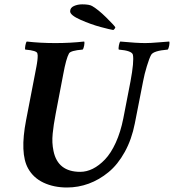

<svg xmlns="http://www.w3.org/2000/svg" viewBox="-20 -833 781 862"><path d="M488.8 -698.2Q475.1 -700.2 432.1 -711.7Q389.2 -723.1 342 -743.9Q294.9 -764.6 294.9 -782.2Q294.9 -798.3 311.8 -805.9Q328.6 -813.5 349.1 -813.5Q381.3 -813.5 394 -805.7Q420.9 -790 456.1 -755.4Q491.2 -720.7 497.6 -710.9Q497.6 -705.1 488.8 -698.2ZM229 -639.6Q294.9 -639.6 357.9 -646.5Q360.4 -642.1 357.9 -628.7Q355.5 -615.2 351.1 -610.4Q296.4 -606 289.6 -592.8Q276.9 -569.8 264.2 -501L230 -322.3Q224.6 -293 221.7 -274.4Q218.8 -255.9 216.6 -233.9Q214.4 -211.9 215.3 -192.9Q216.3 -173.8 220.2 -155.3Q239.3 -61.5 340.3 -61.5Q368.7 -61.5 396.7 -75.4Q424.8 -89.4 451.4 -117.2Q478 -145 499.8 -192.6Q521.5 -240.2 533.7 -301.8L565.9 -467.8Q582.5 -557.1 576.7 -586.9Q572.8 -605.5 513.2 -610.4Q511.2 -615.2 513.7 -628.7Q516.1 -642.1 520 -646.5Q593.8 -639.6 632.3 -639.6Q655.3 -639.6 691.9 -642.8Q728.5 -646 739.7 -646.5Q742.2 -642.1 739.7 -628.7Q737.3 -615.2 732.9 -610.4Q668.9 -605 658.7 -586.9Q650.4 -572.3 639.4 -536.1Q628.4 -500 622.6 -468.8L585.4 -279.3Q571.3 -207 540 -150.6Q508.8 -94.2 467.3 -60.1Q425.8 -25.9 378.4 -8.5Q331.1 8.8 280.8 8.8Q221.7 8.8 175.5 -12.9Q129.4 -34.7 106 -77.1Q68.4 -145 97.2 -293.9L137.2 -501Q138.2 -505.9 140.4 -517.8Q142.6 -529.8 143.6 -534.4Q144.5 -539.1 146 -548.3Q147.5 -557.6 147.9 -562Q148.4 -566.4 148.9 -573Q149.4 -579.6 149.2 -584.2Q148.9 -588.9 147.9 -592.8Q146 -606 93.3 -610.4Q91.3 -615.2 93.8 -628.7Q96.2 -642.1 100.1 -646.5Q160.2 -639.6 229 -639.6Z"/></svg>

Font: Amiri
Style: Bold Slanted
Weight: 700
Italic angle: 9°
Designer: Khaled Hosny
Version: Version 000.107